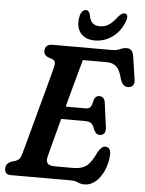

<svg xmlns="http://www.w3.org/2000/svg" viewBox="-60 -945 758 1007"><g transform="rotate(5 319.0 -441.0)"><path d="M349.5 0H35Q15.5 0 8.5 -9.2Q1.5 -18.5 1.5 -32Q1.5 -46.5 9.5 -55.8Q17.5 -65 28 -69.5L51.5 -76.5Q64 -81 71.2 -88.2Q78.5 -95.5 83.5 -113.5Q89 -132.5 99 -169.5Q109 -206.5 121.8 -253.8Q134.5 -301 148.2 -351.8Q162 -402.5 174.8 -449.5Q187.5 -496.5 197.2 -533.2Q207 -570 211.5 -588.5Q218.5 -616.5 198 -625L174 -633Q152.5 -643.5 152.5 -662.5Q152.5 -700 193 -700H505.5Q530 -700 547.5 -708.2Q565 -716.5 582 -716.5Q613.5 -716.5 619 -677L637 -556.5Q642.5 -518.5 611 -514Q595.5 -511.5 584 -520.5Q572.5 -529.5 564.5 -554.5Q554 -598.5 534.8 -616.2Q515.5 -634 486 -634H358Q353.5 -618.5 343 -580Q332.5 -541.5 318.2 -490Q304 -438.5 289.5 -383H395.5Q410.5 -383 419 -392.2Q427.5 -401.5 432.5 -431Q441 -453.5 460.5 -453.5Q474.5 -453.5 482 -445.2Q489.5 -437 491.5 -423.5L509 -292.5Q511.5 -271 503 -260.8Q494.5 -250.5 480 -250.5Q468.5 -250.5 461 -257.8Q453.5 -265 448.5 -276Q440 -302.5 428.2 -309.5Q416.5 -316.5 395.5 -316.5H271.5Q258.5 -267.5 247 -224.5Q235.5 -181.5 227.5 -150.8Q219.5 -120 217 -109Q212.5 -88.5 222.2 -77.2Q232 -66 261 -66H358Q399.5 -66 425 -84.2Q450.5 -102.5 475.5 -157Q494 -192 515 -192Q544 -192 543.5 -150Q540.5 -105 523.8 -67.5Q507 -30 480.8 -7.5Q454.5 15 423 15Q404 15 387.8 7.5Q371.5 0 349.5 0ZM432 -818.5Q458 -818.5 479.2 -832.8Q500.5 -847 522.5 -877Q540 -897 553 -897Q565.5 -897 569 -886.8Q572.5 -876.5 566.5 -860.5Q548.5 -806.5 506 -774.2Q463.5 -742 411.5 -742Q359.5 -742 334.5 -774.5Q309.5 -807 320.5 -861.5Q323.5 -877.5 332.5 -887.2Q341.5 -897 352.5 -897Q366 -897 373 -877Q377 -847 390.8 -832.8Q404.5 -818.5 432 -818.5Z"/></g></svg>

Font: Fraunces 144pt S100 SemiBold
Style: Italic
Weight: 600
Italic angle: -16°
Version: Version 1.000; ttfautohint (v1.8.3)